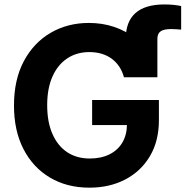

<svg xmlns="http://www.w3.org/2000/svg" viewBox="-20 -842 843 872"><path d="M551.3 -491.2V-667Q551.3 -743.7 595.2 -782.7Q639.2 -821.8 726.6 -821.8Q749 -821.8 768.6 -819.8Q788.1 -817.9 802.7 -814.5V-707.5Q792 -708.5 780 -709.2Q768.1 -710 756.8 -710Q724.1 -710 709.5 -699.7Q694.8 -689.5 694.8 -666V-491.2ZM386.2 10.3Q284.2 10.3 207 -35.4Q129.9 -81.1 86.7 -164.8Q43.5 -248.5 43.5 -362.8Q43.5 -480.5 88.4 -564.5Q133.3 -648.4 210.2 -693.1Q287.1 -737.8 383.3 -737.8Q444.8 -737.8 498 -720Q551.3 -702.1 593 -668.9Q634.8 -635.7 660.9 -590.8Q687 -545.9 694.8 -491.2H543Q535.6 -518.1 521.7 -539.1Q507.8 -560.1 487.8 -575Q467.8 -589.8 442.1 -597.7Q416.5 -605.5 385.7 -605.5Q329.1 -605.5 285.9 -577.1Q242.7 -548.8 218.5 -494.9Q194.3 -440.9 194.3 -364.3Q194.3 -287.6 218.3 -233.4Q242.2 -179.2 285.4 -150.6Q328.6 -122.1 387.7 -122.1Q439.9 -122.1 478 -141.4Q516.1 -160.6 536.4 -195.8Q556.6 -231 556.6 -278.3L588.4 -273.9H398.4V-387.7H701.7V-296.4Q701.7 -201.7 661.1 -133.1Q620.6 -64.5 549.3 -27.1Q478 10.3 386.2 10.3Z"/></svg>

Font: Inter 17pt
Style: Bold
Weight: 700
Version: Version 4.001;git-66647c0bb